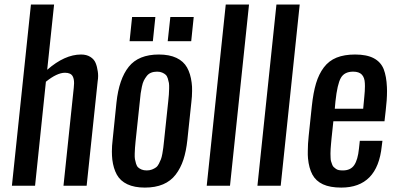

<svg xmlns="http://www.w3.org/2000/svg" viewBox="-20 -830 1774 858"><path d="M33.2 0 118.2 -809.6H221.7L190.9 -518.1Q269 -586.4 342.3 -586.4Q366.7 -586.4 383.5 -575.9Q400.4 -565.4 407.2 -548.8Q414.1 -532.2 417 -510.7Q418.5 -501 418.5 -490.7Q418.5 -479 416.5 -467.3L367.2 0H263.7L309.6 -437.5Q311 -448.7 311 -458Q311 -477.5 305.2 -488.3Q296.9 -504.9 270.5 -504.9Q234.9 -504.9 185.1 -464.8L136.7 0Z M559.1 -646 570.3 -753.9H674.3L663.1 -646ZM729.5 -646 741.2 -753.9H845.7L834.5 -646ZM712.9 -198.7 731.9 -378.4Q733.9 -397 734.6 -407.2Q735.4 -417.5 735.8 -433.8Q736.3 -450.2 734.9 -459Q733.4 -467.8 730 -479Q726.6 -490.2 720.5 -495.8Q714.4 -501.5 704.8 -505.6Q695.3 -509.8 682.1 -509.8Q667 -509.8 655.3 -505.1Q643.6 -500.5 635.7 -490.2Q627.9 -480 622.8 -470Q617.7 -460 614 -442.4Q610.4 -424.8 608.6 -412.4Q606.9 -399.9 605 -378.4L585.9 -198.7Q584 -179.7 583.3 -169.7Q582.5 -159.7 582 -143.6Q581.5 -127.4 583 -118.7Q584.5 -109.9 587.9 -98.6Q591.3 -87.4 597.4 -81.8Q603.5 -76.2 613 -72.3Q622.6 -68.4 635.7 -68.4Q648.9 -68.4 659.4 -72.5Q669.9 -76.7 677.2 -82Q684.6 -87.4 690.2 -98.6Q695.8 -109.9 699.2 -118.4Q702.6 -127 705.6 -143.6Q708.5 -160.2 709.7 -169.9Q710.9 -179.7 712.9 -198.7ZM481.9 -116.7Q480 -133.8 480 -152.8Q480 -177.7 483.4 -205.6L500.5 -372.1Q511.7 -477.1 555.4 -531.7Q599.1 -586.4 689.9 -586.4Q736.8 -586.4 768.6 -571.3Q800.3 -556.2 815.9 -528.3Q831.5 -500.5 836.4 -460.9Q838.9 -443.4 838.4 -423.8Q838.4 -399.4 835 -372.1L817.4 -205.6Q812 -154.3 799.6 -116.5Q787.1 -78.6 765.1 -49.8Q743.2 -21 708.7 -6.3Q674.3 8.3 627.4 8.3Q580.6 8.3 549.1 -6.6Q517.6 -21.5 502.2 -49.3Q486.8 -77.1 481.9 -116.7Z M903.8 0 988.8 -809.6H1092.8L1007.8 0Z M1130.4 0 1215.3 -809.6H1319.3L1234.4 0Z M1504.9 8.3Q1455.1 8.3 1423.3 -6.3Q1391.6 -21 1376 -49.8Q1360.4 -79.1 1356.4 -122.1Q1355 -137.7 1355.5 -155.3Q1355.5 -186 1359.4 -222.2L1373.5 -356Q1379.9 -416 1392.3 -457.5Q1404.8 -499 1427.2 -528.8Q1449.7 -558.6 1484.1 -572.5Q1518.6 -586.4 1566.9 -586.4Q1619.1 -586.4 1650.6 -569.6Q1682.1 -552.7 1694.8 -520.5Q1707 -488.3 1709 -441.4Q1709.5 -432.6 1709.5 -423.3Q1709.5 -383.8 1703.6 -335.4L1698.2 -288.1H1469.7L1461.4 -210Q1460 -193.4 1459.2 -186Q1458.5 -178.7 1457.5 -164.6Q1456.5 -150.4 1456.8 -143.8Q1457 -137.2 1457.3 -125.7Q1457.5 -114.3 1459.5 -108.9Q1461.4 -103.5 1464.1 -95.5Q1466.8 -87.4 1471.2 -83.5Q1475.6 -79.6 1481.2 -75.4Q1486.8 -71.3 1494.6 -69.8Q1502.4 -68.4 1512.2 -68.4Q1546.9 -68.4 1563 -92.3Q1579.1 -116.2 1584 -165L1587.9 -200.7H1689L1686 -177.2Q1667 8.3 1504.9 8.3ZM1476.1 -344.2H1603L1607.9 -396.5Q1610.8 -423.8 1610.8 -445.3Q1610.4 -452.1 1610.4 -458Q1609.4 -483.4 1596.9 -496.6Q1584.5 -509.8 1558.1 -509.8Q1519 -509.8 1503.2 -481.9Q1487.3 -454.1 1479 -376.5Z"/></svg>

Font: Oswald
Style: Regular
Weight: 400
Designer: Vernon Adams
Foundry: Vernon Adams
Version: 3.0; ttfautohint (v0.94.23-7a4d-dirty) -l 8 -r 50 -G 200 -x 